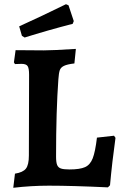

<svg xmlns="http://www.w3.org/2000/svg" viewBox="-20 -881 570 911"><path d="M51 -57Q89 -63 103 -81Q117 -99 117 -143L118 -526Q118 -557 111 -567.5Q104 -578 82 -578L51 -577L46 -585L54 -643L188 -642Q231 -642 340 -649L333 -580Q299 -576 283.5 -568.5Q268 -561 263.5 -547.5Q259 -534 257 -505Q246 -355 246 -138Q246 -111 251 -98.5Q256 -86 269 -81.5Q282 -77 309 -77Q359 -77 383.5 -88Q408 -99 420 -130Q432 -161 440 -228L521 -237L528 -227Q512 -113 502 -2L492 8Q323 0 212 0Q128 0 43 10ZM84 -711 71 -756Q173 -802 293 -861L305 -856L330 -781L325 -768Q205 -737 97 -703Z"/></svg>

Font: Alegreya
Style: Bold
Weight: 700
Designer: Juan Pablo del Peral
Foundry: Huerta Tipografica
Version: Version 2.008; ttfautohint (v1.8)